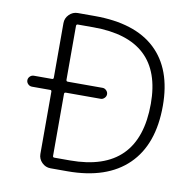

<svg xmlns="http://www.w3.org/2000/svg" viewBox="-81 -834 882 892"><g transform="rotate(10 359.5 -388.0)"><path d="M622.1 -397.5Q622.1 -701.2 297.9 -701.2H224.6Q216.8 -701.2 216.8 -693.4V-439.5Q216.8 -431.6 224.6 -431.6H388.7Q398.4 -431.6 406.2 -423.8Q414.1 -416 414.1 -405.8Q414.1 -395.5 406.2 -387.7Q398.4 -379.9 388.7 -379.9H224.6Q216.8 -379.9 216.8 -373V-80.1Q216.8 -73.2 224.6 -73.2H297.9Q622.1 -73.2 622.1 -397.5ZM64.5 -379.9Q53.7 -379.9 45.9 -387.7Q38.1 -395.5 38.1 -405.8Q38.1 -416 45.9 -423.8Q53.7 -431.6 64.5 -431.6H150.4Q157.2 -431.6 157.2 -439.5V-696.3Q157.2 -719.7 174.3 -736.8Q191.4 -753.9 214.8 -753.9H294.9Q484.4 -753.9 581.5 -662.6Q678.7 -571.3 678.7 -397.5Q678.7 -214.8 579.6 -118.2Q480.5 -21.5 294.9 -21.5H214.8Q191.4 -21.5 174.3 -38.6Q157.2 -55.7 157.2 -79.1V-373Q157.2 -379.9 150.4 -379.9Z"/></g></svg>

Font: Gen Jyuu Gothic P Light
Style: Regular
Weight: 200
Designer: [Source Han Sans]
Ryoko NISHIZUKA  (kana & ideographs); Paul D. Hunt (Latin, Greek & Cyrillic); Wenlong ZHANG  (bopomofo
Version: Version 1.002.20150607